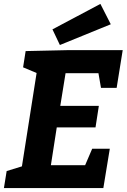

<svg xmlns="http://www.w3.org/2000/svg" viewBox="-20 -961 647 981"><path d="M483 -587 496 -512H576L607 -705H334L111 -700L98 -617L167 -588L92 -111L14 -87L0 0H508L541 -201H451L415 -117H240L270 -310H468L485 -420H288L315 -587ZM546 -837 493 -941 248 -811 286 -731Z"/></svg>

Font: Bitter
Style: Bold Italic
Weight: 700
Designer: Sol Matas
Foundry: Sol Matas
Version: Version 1.002